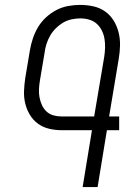

<svg xmlns="http://www.w3.org/2000/svg" viewBox="-20 -763 540 783"><path d="M317 0 355 -232H232Q205 -232 180 -238Q155 -244 135 -258.5Q115 -273 102 -294.5Q89 -316 83 -340.5Q77 -365 78 -391.5Q79 -418 83 -445L102 -558Q106 -582 114 -606Q122 -630 135 -652Q148 -674 167.5 -692Q187 -710 210 -722Q233 -734 258 -738.5Q283 -743 307 -743Q335 -743 361.5 -737Q388 -731 409 -716Q430 -701 443.5 -679Q457 -657 463.5 -631.5Q470 -606 469.5 -578Q469 -550 464 -522L425 -288H466V-232H416L378 0ZM364 -288 405 -531Q408 -550 408.5 -569Q409 -588 406 -605.5Q403 -623 395 -639Q387 -655 374 -666.5Q361 -678 343.5 -683Q326 -688 307 -688Q290 -688 271.5 -684Q253 -680 237 -670.5Q221 -661 207.5 -647.5Q194 -634 184.5 -617.5Q175 -601 169.5 -583.5Q164 -566 162 -549L143 -436Q140 -418 139 -400.5Q138 -383 141 -366.5Q144 -350 151 -334.5Q158 -319 170 -308Q182 -297 198 -292.5Q214 -288 232 -288Z"/></svg>

Font: Iosevka Term Curly Lt Obl
Style: Regular
Weight: 300
Italic angle: -9°
Designer: Belleve Invis
Foundry: Belleve Invis
Version: Version 32.3.0